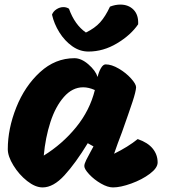

<svg xmlns="http://www.w3.org/2000/svg" viewBox="-20 -818 740 838"><path d="M207 -754Q212 -768 226.5 -777.5Q241 -787 257 -787Q270 -787 281 -780Q306 -710 355 -676Q394 -695 417 -720.5Q440 -746 460 -789Q483 -798 505 -798Q541 -798 563 -775.5Q585 -753 583 -712Q551 -665 491 -629Q431 -593 366 -593Q328 -593 295 -616.5Q262 -640 239 -677Q216 -714 207 -754ZM581 -211Q625 -196 646.5 -169.5Q668 -143 668 -109Q668 -85 634 -59.5Q600 -34 553 -17Q506 0 473 0Q450 0 420.5 -17Q391 -34 369.5 -57Q348 -80 348 -93Q348 -103 356.5 -120Q365 -137 375 -155Q385 -173 388 -179L363 -193Q310 -106 261.5 -53Q213 0 166 0Q134 0 98.5 -28Q63 -56 38.5 -96Q14 -136 14 -167Q14 -256 51 -349Q88 -442 154.5 -503Q221 -564 305 -564Q335 -564 366 -537Q397 -510 406 -482Q411 -504 420.5 -520.5Q430 -537 441 -537Q467 -537 498.5 -518.5Q530 -500 552 -475.5Q574 -451 574 -437Q573 -418 558.5 -374Q544 -330 512 -240Q493 -191 478 -147Q539 -177 581 -211ZM394 -425Q367 -437 343 -437Q296 -437 259 -395Q222 -353 200 -285Q178 -217 171 -139Q252 -189 312 -262.5Q372 -336 394 -425Z"/></svg>

Font: Mogra
Style: Regular
Weight: 400
Designer: Lipi Raval
Foundry: Lipi Raval
Version: Version 1.002;PS 1.002;hotconv 1.0.88;makeotf.lib2.5.647800;